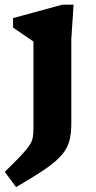

<svg xmlns="http://www.w3.org/2000/svg" viewBox="-29 -548 402 801"><path d="M110.5 -375Q102 -380.5 75.2 -398.8Q48.5 -417 25.5 -433V-472.5L231 -528.5H278L268.5 -385.5V-33.5Q268.5 8 260.8 38.5Q253 69 230 96.8Q207 124.5 161 156.2Q115 188 38 232.5L-9 169Q34.5 126.5 58.8 100.8Q83 75 94 58Q105 41 107.8 25.2Q110.5 9.5 110.5 -13Z"/></svg>

Font: Newsreader 6pt SemiBold
Style: Regular
Weight: 600
Designer: Hugues Gentile
Foundry: Production Type
Version: Version 1.003; ttfautohint (v1.8.3)